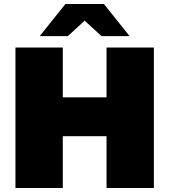

<svg xmlns="http://www.w3.org/2000/svg" viewBox="-20 -937 844 957"><path d="M511 -700H747V0H511ZM293 0H57V-700H293ZM527 -258H277V-452H527ZM178 -757 306 -917H498L626 -757H486L344 -887H460L318 -757Z"/></svg>

Font: MOST Montserrat Black
Style: Regular
Weight: 900
Designer: Julieta Ulanovsky
Foundry: Julieta Ulanovsky
Version: Version 8.000;March 11, 2024;FontCreator 15.0.0.2926 64-bit